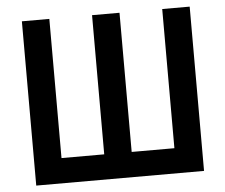

<svg xmlns="http://www.w3.org/2000/svg" viewBox="-51 -758 957 815"><g transform="rotate(-5 428.0 -350.0)"><path d="M71 0V-700H188V-107H370V-700H487V-107H669V-700H786V0Z"/></g></svg>

Font: Zen Kaku Gothic New
Style: Bold
Weight: 700
Designer: Yoshimichi Ohira
Foundry: Positype
Version: Version 1.002